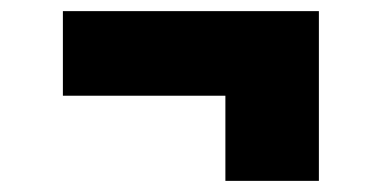

<svg xmlns="http://www.w3.org/2000/svg" viewBox="-20 -433 667 345"><path d="M385 -108V-413H553V-108ZM93 -261V-413H553V-261Z"/></svg>

Font: Montagu Slab 24pt
Style: Bold
Weight: 700
Designer: Florian Karsten
Foundry: Florian Karsten
Version: Version 1.000